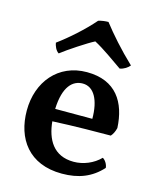

<svg xmlns="http://www.w3.org/2000/svg" viewBox="-110 -789 713 874"><g transform="rotate(15 247.0 -352.0)"><path d="M110 -516C143 -542 225 -596 257 -612C301 -589 354 -550 396 -521C416 -525 432 -536 442 -548C381 -606 330 -664 292 -713C278 -713 260 -711 245 -706C200 -654 137 -598 85 -560C87 -547 95 -525 110 -516ZM427 -109C395 -76 348 -57 303 -57C207 -57 170 -127 162 -210C262 -215 384 -216 436 -216C445 -226 452 -240 456 -257C450 -376 395 -467 257 -467C122 -467 37 -363 37 -228C37 -96 109 9 265 9C343 9 403 -14 452 -68C451 -84 439 -103 427 -109ZM252 -412C305 -412 335 -356 335 -268H160C164 -375 205 -412 252 -412Z"/></g></svg>

Font: Vollkorn Semibold
Style: Regular
Weight: 600
Designer: Friedrich Althausen
Foundry: Friedrich Althausen
Version: Version 4.015;PS 004.015;hotconv 1.0.88;makeotf.lib2.5.64775